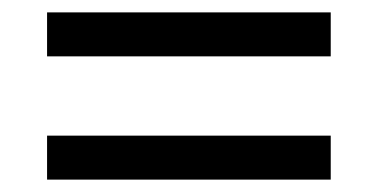

<svg xmlns="http://www.w3.org/2000/svg" viewBox="-20 -507 612 310"><path d="M56 -416V-487H514V-416ZM56 -217V-288H514V-217Z"/></svg>

Font: Noto Sans Hatran
Style: Regular
Weight: 400
Designer: Monotype Design Team
Foundry: Monotype Imaging Inc.
Version: Version 2.001; ttfautohint (v1.8.4.7-5d5b)